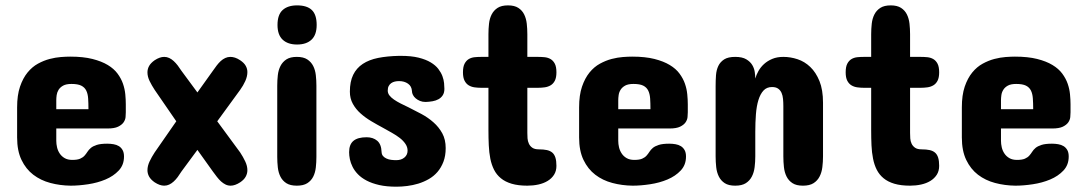

<svg xmlns="http://www.w3.org/2000/svg" viewBox="-20 -704 4120 728"><path d="M457 -278.3Q457 -270.5 456.1 -260Q455.1 -249.5 448.5 -240Q441.9 -230.5 427.7 -223.6Q413.6 -216.8 387.7 -216.8H193.4V-169.9Q193.4 -158.2 196.3 -145.5Q199.2 -132.8 206.3 -122.1Q213.4 -111.3 225.1 -104.5Q236.8 -97.7 253.9 -97.7Q273.4 -97.7 283.9 -102.3Q294.4 -106.9 300.5 -113.8Q306.6 -120.6 311.5 -128.4Q316.4 -136.2 324.5 -143.1Q332.5 -149.9 346.9 -154.5Q361.3 -159.2 386.7 -159.2Q398.9 -159.2 410.4 -157.2Q421.9 -155.3 430.7 -149.9Q439.5 -144.5 444.8 -135Q450.2 -125.5 450.2 -110.4Q450.2 -78.6 430.2 -57.4Q410.2 -36.1 379.9 -23.4Q349.6 -10.7 314.2 -5.4Q278.8 0 248 0Q207.5 -0.5 170.9 -10.3Q134.3 -20 106.2 -41.5Q78.1 -63 61.5 -97.7Q44.9 -132.3 44.9 -182.6V-296.9Q44.9 -343.3 55.9 -375.5Q66.9 -407.7 84.5 -429.2Q102.1 -450.7 124 -462.6Q146 -474.6 168.5 -480.5Q190.9 -486.3 211.2 -487.8Q231.4 -489.3 246.1 -489.3Q295.4 -489.3 330.3 -480.5Q365.2 -471.7 388.7 -457.5Q412.1 -443.4 425.8 -424.8Q439.5 -406.2 446.3 -386.5Q453.1 -366.7 455.1 -346.4Q457 -326.2 457 -308.6ZM193.4 -290H315.4Q315.4 -313 314.2 -330.8Q313 -348.6 306.9 -360.8Q300.8 -373 287.8 -379.4Q274.9 -385.7 251 -385.7Q231 -385.7 219.5 -379.4Q208 -373 202.1 -363.5Q196.3 -354 194.8 -343.3Q193.4 -332.5 193.4 -324.2Z M853.5 -488.3Q861.8 -488.3 871.1 -485.4Q880.4 -482.4 890.6 -475.6Q905.3 -465.8 911.6 -454.6Q918 -443.4 918 -430.7Q918 -414.6 910.2 -397Q902.3 -379.4 890.6 -363.3L803.7 -244.1L890.6 -126Q901.9 -108.9 909.9 -91.8Q918 -74.7 918 -58.6Q918 -45.9 911.6 -34.2Q905.3 -22.5 890.6 -12.7Q871.1 0 854.5 0Q844.2 0 835.2 -4.4Q826.2 -8.8 818.1 -16.1Q810.1 -23.4 802.5 -33.2Q794.9 -43 787.1 -53.7L728.5 -135.7L668 -53.7Q661.1 -42.5 653.8 -32.7Q646.5 -22.9 638.4 -15.6Q630.4 -8.3 621.6 -4.2Q612.8 0 602.5 0Q585.9 0 566.4 -12.7Q551.8 -22.9 545.4 -34.4Q539.1 -45.9 539.1 -58.6Q539.1 -74.7 547.1 -91.8Q555.2 -108.9 566.4 -126L648.4 -244.1L566.4 -363.3Q555.2 -380.4 547.1 -397Q539.1 -413.6 539.1 -429.7Q539.1 -442.4 545.4 -453.9Q551.8 -465.3 566.4 -475.6Q585.9 -488.3 602.5 -488.3Q612.8 -488.3 621.6 -484.1Q630.4 -480 638.4 -472.7Q646.5 -465.3 653.8 -455.8Q661.1 -446.3 668 -435.5L728.5 -353.5L787.1 -435.5Q794.4 -446.3 801.8 -455.8Q809.1 -465.3 817.1 -472.7Q825.2 -480 834.2 -484.1Q843.3 -488.3 853.5 -488.3Z M1031.2 -378.9Q1031.2 -399.4 1033.4 -418.9Q1035.6 -438.5 1043.5 -453.9Q1051.3 -469.2 1065.9 -478.8Q1080.6 -488.3 1105.5 -488.3Q1130.4 -488.3 1145 -478.8Q1159.7 -469.2 1167.5 -453.9Q1175.3 -438.5 1177.5 -418.9Q1179.7 -399.4 1179.7 -378.9V-109.4Q1179.7 -88.9 1177.5 -69.1Q1175.3 -49.3 1167.5 -33.9Q1159.7 -18.6 1145 -9.3Q1130.4 0 1105.5 0Q1080.6 0 1065.9 -9.3Q1051.3 -18.6 1043.5 -33.9Q1035.6 -49.3 1033.4 -69.1Q1031.2 -88.9 1031.2 -109.4ZM1180.7 -609.4Q1180.7 -571.8 1161.1 -553.5Q1141.6 -535.2 1106.4 -535.2Q1071.3 -535.2 1051.8 -553.5Q1032.2 -571.8 1032.2 -609.4Q1032.2 -648.4 1051.8 -666Q1071.3 -683.6 1106.4 -683.6Q1144 -683.6 1162.4 -666Q1180.7 -648.4 1180.7 -609.4Z M1450.2 -360.4Q1450.2 -350.6 1456.5 -342.3Q1462.9 -334 1473.9 -326.4Q1484.9 -318.8 1499.3 -311.5Q1513.7 -304.2 1529.3 -296.9Q1553.2 -285.2 1578.1 -271.7Q1603 -258.3 1623.5 -240.2Q1644 -222.2 1657 -198.5Q1669.9 -174.8 1669.9 -142.6Q1669.9 -113.3 1661.4 -90.8Q1652.8 -68.4 1638.7 -52Q1624.5 -35.6 1605.7 -24.9Q1586.9 -14.2 1566.2 -7.8Q1545.4 -1.5 1523.9 1.2Q1502.4 3.9 1483.4 3.9Q1445.8 3.9 1418 -2.4Q1390.1 -8.8 1370.1 -19.3Q1350.1 -29.8 1337.2 -43.2Q1324.2 -56.6 1316.9 -71.3Q1309.6 -85.9 1306.6 -100.3Q1303.7 -114.7 1303.7 -127Q1303.7 -156.2 1320.1 -169.9Q1336.4 -183.6 1370.1 -183.6Q1394.5 -183.6 1410.2 -170.4Q1425.8 -157.2 1426.8 -127.9Q1427.2 -118.2 1432.4 -112.3Q1437.5 -106.4 1445.6 -102.8Q1453.6 -99.1 1463.4 -97.9Q1473.1 -96.7 1482.4 -96.7Q1501.5 -96.7 1513.4 -106.7Q1525.4 -116.7 1525.4 -132.8Q1525.4 -146.5 1517.3 -158.4Q1509.3 -170.4 1496.1 -180.7Q1482.9 -190.9 1466.1 -200.4Q1449.2 -210 1431.6 -219.7Q1409.7 -231.4 1387.5 -244.6Q1365.2 -257.8 1347.2 -273.9Q1329.1 -290 1317.9 -310.3Q1306.6 -330.6 1306.6 -356.4Q1306.6 -394.5 1319.1 -420.2Q1331.5 -445.8 1355.5 -461.7Q1379.4 -477.5 1413.8 -484.4Q1448.2 -491.2 1492.2 -492.2H1500Q1539.6 -492.2 1567.1 -485.4Q1594.7 -478.5 1613 -467.5Q1631.3 -456.5 1641.8 -442.9Q1652.3 -429.2 1657.5 -415.3Q1662.6 -401.4 1663.8 -388.7Q1665 -376 1665 -367.2Q1665 -352.5 1658.9 -343Q1652.8 -333.5 1642.8 -327.9Q1632.8 -322.3 1620.1 -320.1Q1607.4 -317.9 1593.8 -317.4Q1582 -317.4 1572.5 -321.3Q1563 -325.2 1556.2 -331.1Q1549.3 -336.9 1545.7 -344.2Q1542 -351.6 1542 -358.4Q1541 -377 1527.1 -386.7Q1513.2 -396.5 1493.2 -396.5Q1484.9 -396.5 1477.3 -394.8Q1469.7 -393.1 1463.6 -388.9Q1457.5 -384.8 1453.9 -377.9Q1450.2 -371.1 1450.2 -360.4Z M1832 -488.3V-574.2Q1832 -594.7 1834.2 -614.3Q1836.4 -633.8 1844.2 -649.2Q1852.1 -664.6 1866.7 -674.1Q1881.3 -683.6 1906.2 -683.6Q1930.7 -683.6 1945.3 -674.1Q1960 -664.6 1967.5 -649.2Q1975.1 -633.8 1977.3 -614.3Q1979.5 -594.7 1979.5 -574.2V-488.3H2019.5Q2032.2 -488.3 2044.9 -487.1Q2057.6 -485.8 2067.6 -480Q2077.6 -474.1 2083.7 -462.4Q2089.8 -450.7 2089.8 -429.7Q2089.8 -409.7 2083.7 -397.9Q2077.6 -386.2 2067.6 -380.4Q2057.6 -374.5 2044.9 -372.8Q2032.2 -371.1 2019.5 -371.1H1979.5V-200.2Q1979.5 -190.4 1980.2 -179.4Q1981 -168.5 1985.4 -159.2Q1989.7 -149.9 1998.5 -143.8Q2007.3 -137.7 2023.4 -137.7Q2041 -137.7 2053.5 -135Q2065.9 -132.3 2074 -125.5Q2082 -118.7 2085.9 -106.4Q2089.8 -94.2 2089.8 -75.2Q2089.8 -55.7 2080.8 -41.5Q2071.8 -27.3 2056.6 -18.1Q2041.5 -8.8 2021.5 -4.4Q2001.5 0 1979.5 0Q1944.8 0 1920.2 -7.3Q1895.5 -14.6 1879.2 -28.1Q1862.8 -41.5 1853.3 -60.3Q1843.8 -79.1 1839.1 -102.5Q1834.5 -126 1833.3 -153.1Q1832 -180.2 1832 -210V-371.1H1804.7Q1792 -371.1 1779.5 -372.8Q1767.1 -374.5 1757.3 -380.4Q1747.6 -386.2 1741.5 -397.9Q1735.4 -409.7 1735.4 -429.7Q1735.4 -450.7 1741.5 -462.4Q1747.6 -474.1 1757.3 -480Q1767.1 -485.8 1779.5 -487.1Q1792 -488.3 1804.7 -488.3Z M2587.9 -278.3Q2587.9 -270.5 2586.9 -260Q2585.9 -249.5 2579.3 -240Q2572.8 -230.5 2558.6 -223.6Q2544.4 -216.8 2518.6 -216.8H2324.2V-169.9Q2324.2 -158.2 2327.1 -145.5Q2330.1 -132.8 2337.2 -122.1Q2344.2 -111.3 2356 -104.5Q2367.7 -97.7 2384.8 -97.7Q2404.3 -97.7 2414.8 -102.3Q2425.3 -106.9 2431.4 -113.8Q2437.5 -120.6 2442.4 -128.4Q2447.3 -136.2 2455.3 -143.1Q2463.4 -149.9 2477.8 -154.5Q2492.2 -159.2 2517.6 -159.2Q2529.8 -159.2 2541.3 -157.2Q2552.7 -155.3 2561.5 -149.9Q2570.3 -144.5 2575.7 -135Q2581.1 -125.5 2581.1 -110.4Q2581.1 -78.6 2561 -57.4Q2541 -36.1 2510.7 -23.4Q2480.5 -10.7 2445.1 -5.4Q2409.7 0 2378.9 0Q2338.4 -0.5 2301.8 -10.3Q2265.1 -20 2237.1 -41.5Q2209 -63 2192.4 -97.7Q2175.8 -132.3 2175.8 -182.6V-296.9Q2175.8 -343.3 2186.8 -375.5Q2197.8 -407.7 2215.3 -429.2Q2232.9 -450.7 2254.9 -462.6Q2276.9 -474.6 2299.3 -480.5Q2321.8 -486.3 2342 -487.8Q2362.3 -489.3 2377 -489.3Q2426.3 -489.3 2461.2 -480.5Q2496.1 -471.7 2519.5 -457.5Q2543 -443.4 2556.6 -424.8Q2570.3 -406.2 2577.1 -386.5Q2584 -366.7 2585.9 -346.4Q2587.9 -326.2 2587.9 -308.6ZM2324.2 -290H2446.3Q2446.3 -313 2445.1 -330.8Q2443.8 -348.6 2437.7 -360.8Q2431.6 -373 2418.7 -379.4Q2405.8 -385.7 2381.8 -385.7Q2361.8 -385.7 2350.3 -379.4Q2338.9 -373 2333 -363.5Q2327.1 -354 2325.7 -343.3Q2324.2 -332.5 2324.2 -324.2Z M3100.6 -111.3Q3100.6 -90.3 3098.1 -70.3Q3095.7 -50.3 3087.6 -34.7Q3079.6 -19 3064.7 -9.5Q3049.8 0 3024.4 0Q2999.5 0 2984.9 -9.5Q2970.2 -19 2962.4 -34.7Q2954.6 -50.3 2952.4 -70.3Q2950.2 -90.3 2950.2 -111.3V-301.8Q2950.2 -315.4 2949 -328.6Q2947.8 -341.8 2943.4 -351.8Q2939 -361.8 2930.4 -367.9Q2921.9 -374 2907.2 -374Q2887.2 -374 2875 -360.8Q2862.8 -347.7 2855.7 -324.7Q2848.6 -301.8 2846.2 -270.8Q2843.8 -239.7 2843.8 -204.1V-111.3Q2843.8 -90.3 2841.3 -70.3Q2838.9 -50.3 2830.8 -34.7Q2822.8 -19 2807.9 -9.5Q2793 0 2767.6 0Q2742.7 0 2728 -9.5Q2713.4 -19 2705.6 -34.7Q2697.8 -50.3 2695.6 -70.3Q2693.4 -90.3 2693.4 -111.3V-377.9Q2693.4 -398.9 2694.8 -418.7Q2696.3 -438.5 2703.6 -453.9Q2710.9 -469.2 2725.8 -478.8Q2740.7 -488.3 2767.6 -488.3Q2794.4 -488.3 2809.6 -479.2Q2824.7 -470.2 2832.3 -457.5Q2839.8 -444.8 2841.8 -430.7Q2843.8 -416.5 2843.8 -406.2Q2847.7 -420.4 2856 -435.1Q2864.3 -449.7 2877.2 -461.4Q2890.1 -473.1 2908.2 -480.7Q2926.3 -488.3 2950.2 -488.3Q2977.1 -488.3 3003.9 -479.5Q3030.8 -470.7 3052.2 -450.2Q3073.7 -429.7 3087.2 -396.5Q3100.6 -363.3 3100.6 -314.5Z M3283.2 -488.3V-574.2Q3283.2 -594.7 3285.4 -614.3Q3287.6 -633.8 3295.4 -649.2Q3303.2 -664.6 3317.9 -674.1Q3332.5 -683.6 3357.4 -683.6Q3381.8 -683.6 3396.5 -674.1Q3411.1 -664.6 3418.7 -649.2Q3426.3 -633.8 3428.5 -614.3Q3430.7 -594.7 3430.7 -574.2V-488.3H3470.7Q3483.4 -488.3 3496.1 -487.1Q3508.8 -485.8 3518.8 -480Q3528.8 -474.1 3534.9 -462.4Q3541 -450.7 3541 -429.7Q3541 -409.7 3534.9 -397.9Q3528.8 -386.2 3518.8 -380.4Q3508.8 -374.5 3496.1 -372.8Q3483.4 -371.1 3470.7 -371.1H3430.7V-200.2Q3430.7 -190.4 3431.4 -179.4Q3432.1 -168.5 3436.5 -159.2Q3440.9 -149.9 3449.7 -143.8Q3458.5 -137.7 3474.6 -137.7Q3492.2 -137.7 3504.6 -135Q3517.1 -132.3 3525.1 -125.5Q3533.2 -118.7 3537.1 -106.4Q3541 -94.2 3541 -75.2Q3541 -55.7 3532 -41.5Q3522.9 -27.3 3507.8 -18.1Q3492.7 -8.8 3472.7 -4.4Q3452.6 0 3430.7 0Q3396 0 3371.3 -7.3Q3346.7 -14.6 3330.3 -28.1Q3314 -41.5 3304.4 -60.3Q3294.9 -79.1 3290.3 -102.5Q3285.6 -126 3284.4 -153.1Q3283.2 -180.2 3283.2 -210V-371.1H3255.9Q3243.2 -371.1 3230.7 -372.8Q3218.3 -374.5 3208.5 -380.4Q3198.7 -386.2 3192.6 -397.9Q3186.5 -409.7 3186.5 -429.7Q3186.5 -450.7 3192.6 -462.4Q3198.7 -474.1 3208.5 -480Q3218.3 -485.8 3230.7 -487.1Q3243.2 -488.3 3255.9 -488.3Z M4039.1 -278.3Q4039.1 -270.5 4038.1 -260Q4037.1 -249.5 4030.5 -240Q4023.9 -230.5 4009.8 -223.6Q3995.6 -216.8 3969.7 -216.8H3775.4V-169.9Q3775.4 -158.2 3778.3 -145.5Q3781.2 -132.8 3788.3 -122.1Q3795.4 -111.3 3807.1 -104.5Q3818.8 -97.7 3835.9 -97.7Q3855.5 -97.7 3866 -102.3Q3876.5 -106.9 3882.6 -113.8Q3888.7 -120.6 3893.6 -128.4Q3898.4 -136.2 3906.5 -143.1Q3914.6 -149.9 3929 -154.5Q3943.4 -159.2 3968.8 -159.2Q3981 -159.2 3992.4 -157.2Q4003.9 -155.3 4012.7 -149.9Q4021.5 -144.5 4026.9 -135Q4032.2 -125.5 4032.2 -110.4Q4032.2 -78.6 4012.2 -57.4Q3992.2 -36.1 3961.9 -23.4Q3931.6 -10.7 3896.2 -5.4Q3860.8 0 3830.1 0Q3789.6 -0.5 3752.9 -10.3Q3716.3 -20 3688.2 -41.5Q3660.2 -63 3643.6 -97.7Q3627 -132.3 3627 -182.6V-296.9Q3627 -343.3 3637.9 -375.5Q3648.9 -407.7 3666.5 -429.2Q3684.1 -450.7 3706.1 -462.6Q3728 -474.6 3750.5 -480.5Q3772.9 -486.3 3793.2 -487.8Q3813.5 -489.3 3828.1 -489.3Q3877.4 -489.3 3912.4 -480.5Q3947.3 -471.7 3970.7 -457.5Q3994.1 -443.4 4007.8 -424.8Q4021.5 -406.2 4028.3 -386.5Q4035.2 -366.7 4037.1 -346.4Q4039.1 -326.2 4039.1 -308.6ZM3775.4 -290H3897.5Q3897.5 -313 3896.2 -330.8Q3895 -348.6 3888.9 -360.8Q3882.8 -373 3869.9 -379.4Q3856.9 -385.7 3833 -385.7Q3813 -385.7 3801.5 -379.4Q3790 -373 3784.2 -363.5Q3778.3 -354 3776.9 -343.3Q3775.4 -332.5 3775.4 -324.2Z"/></svg>

Font: Concert One
Style: Regular
Weight: 400
Version: Version 1.003